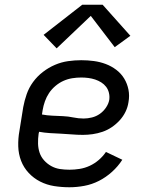

<svg xmlns="http://www.w3.org/2000/svg" viewBox="-20 -782 640 810"><path d="M273 8Q240 8 208.5 3Q177 -2 149.5 -16Q122 -30 101 -52.5Q80 -75 69 -103.5Q58 -132 57 -164.5Q56 -197 62 -230L78 -330Q83 -357 92.5 -384.5Q102 -412 119.5 -436Q137 -460 161 -478.5Q185 -497 212 -508.5Q239 -520 267 -524Q295 -528 323 -528Q350 -528 376 -524.5Q402 -521 426 -512Q450 -503 470.5 -487.5Q491 -472 504 -450.5Q517 -429 522 -403.5Q527 -378 522 -351Q519 -330 509.5 -310.5Q500 -291 485 -274.5Q470 -258 451.5 -245.5Q433 -233 412.5 -226Q392 -219 371 -216Q350 -213 330 -213Q306 -213 283 -215Q260 -217 237 -218Q214 -219 190.5 -220.5Q167 -222 145 -226L143 -218Q140 -197 140.5 -176.5Q141 -156 147 -138Q153 -120 166 -105.5Q179 -91 196 -81.5Q213 -72 232.5 -69Q252 -66 273 -66Q294 -66 316 -69.5Q338 -73 358.5 -82.5Q379 -92 396.5 -107Q414 -122 427 -141L496 -108Q478 -80 452.5 -57Q427 -34 397.5 -19Q368 -4 336 2Q304 8 273 8ZM333 -282Q350 -282 368 -286.5Q386 -291 401 -301.5Q416 -312 427 -328Q438 -344 441 -361Q443 -376 439.5 -390.5Q436 -405 427.5 -416Q419 -427 407 -434.5Q395 -442 381.5 -446.5Q368 -451 353 -453Q338 -455 323 -455Q304 -455 285 -452Q266 -449 248 -441Q230 -433 214 -419.5Q198 -406 187 -389.5Q176 -373 169.5 -354.5Q163 -336 160 -318L157 -299Q178 -295 200.5 -294Q223 -293 245.5 -292Q268 -291 289.5 -286.5Q311 -282 333 -282ZM219 -578 164 -635 327 -762H413L530 -631L464 -583L363 -715Z"/></svg>

Font: Iosevka SS04 Extended
Style: Italic
Weight: 400
Width: 7
Italic angle: -9°
Monospace: yes
Designer: Belleve Invis
Foundry: Belleve Invis
Version: Version 19.0.0; ttfautohint (v1.8.4)